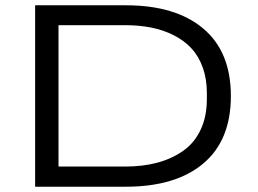

<svg xmlns="http://www.w3.org/2000/svg" viewBox="-20 -706 976 726"><path d="M112.8 0V-686H456.1Q644 -686 748.5 -598.1Q853 -510.3 853 -342.8Q853 -175.3 748.5 -87.6Q644 0 456.1 0ZM201.2 -76.2H453.1Q520 -76.2 574.7 -90.8Q629.4 -105.5 672.1 -135.3Q714.8 -165 738.5 -215.1Q762.2 -265.1 762.2 -332V-354Q762.2 -407.7 746.6 -450.9Q731 -494.1 703.4 -523.7Q675.8 -553.2 636.5 -573Q597.2 -592.8 551.5 -601.8Q505.9 -610.8 453.1 -610.8H201.2Z"/></svg>

Font: Archivo Expanded Light
Style: Regular
Weight: 300
Width: 7
Designer: Hector Gatti
Foundry: Omnibus-Type
Version: Version 2.001